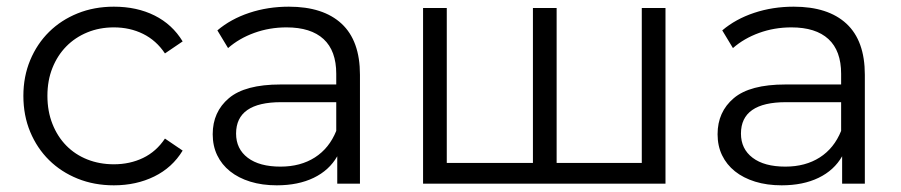

<svg xmlns="http://www.w3.org/2000/svg" viewBox="-20 -550 2698 575"><path d="M50 -263Q50 -321 70.5 -370Q91 -419 127 -454.5Q163 -490 212.5 -510Q262 -530 321 -530Q390 -530 443 -503.5Q496 -477 527 -426L474 -390Q448 -429 408.5 -448.5Q369 -468 321 -468Q278 -468 241.5 -453Q205 -438 178.5 -411Q152 -384 137 -346.5Q122 -309 122 -263Q122 -217 137 -179Q152 -141 178.5 -114Q205 -87 241.5 -72.5Q278 -58 321 -58Q369 -58 408.5 -77Q448 -96 474 -135L527 -99Q496 -48 442 -21.5Q388 5 321 5Q262 5 212.5 -15Q163 -35 127 -70.5Q91 -106 70.5 -155Q50 -204 50 -263Z M1058 -326V0H990V-82Q966 -40 919.5 -17.5Q873 5 809 5Q765 5 729.5 -6Q694 -17 669 -37Q644 -57 630.5 -85Q617 -113 617 -148Q617 -215 665.5 -256Q714 -297 820 -297H987V-329Q987 -398 949 -433Q911 -468 838 -468Q787 -468 741.5 -451.5Q696 -435 663 -406L631 -459Q671 -493 726.5 -511.5Q782 -530 845 -530Q948 -530 1003 -479Q1058 -428 1058 -326ZM987 -158V-244H822Q687 -244 687 -150Q687 -104 722 -77.5Q757 -51 820 -51Q880 -51 923 -78.5Q966 -106 987 -158Z M1973 -526V0H1247V-526H1318V-62H1576V-526H1647V-62H1902V-526Z M2570 -326V0H2502V-82Q2478 -40 2431.5 -17.5Q2385 5 2321 5Q2277 5 2241.5 -6Q2206 -17 2181 -37Q2156 -57 2142.5 -85Q2129 -113 2129 -148Q2129 -215 2177.5 -256Q2226 -297 2332 -297H2499V-329Q2499 -398 2461 -433Q2423 -468 2350 -468Q2299 -468 2253.5 -451.5Q2208 -435 2175 -406L2143 -459Q2183 -493 2238.5 -511.5Q2294 -530 2357 -530Q2460 -530 2515 -479Q2570 -428 2570 -326ZM2499 -158V-244H2334Q2199 -244 2199 -150Q2199 -104 2234 -77.5Q2269 -51 2332 -51Q2392 -51 2435 -78.5Q2478 -106 2499 -158Z"/></svg>

Font: CMG Sans
Style: Regular
Weight: 400
Designer: Julieta Ulanovsky
Foundry: Julieta Ulanovsky
Version: Version 7.200